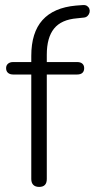

<svg xmlns="http://www.w3.org/2000/svg" viewBox="-20 -729 373 755"><path d="M134 6Q119 6 111 -2Q103 -10 103 -25V-436H32Q19 -436 11.5 -442.5Q4 -449 4 -461Q4 -472 11.5 -478.5Q19 -485 32 -485H119L103 -469V-509Q103 -601 147 -650Q191 -699 278 -707L305 -709Q316 -710 322.5 -705.5Q329 -701 331.5 -694Q334 -687 332 -679.5Q330 -672 324.5 -666.5Q319 -661 311 -660L283 -657Q221 -652 192.5 -616.5Q164 -581 164 -514V-471L155 -485H283Q297 -485 304 -478.5Q311 -472 311 -461Q311 -449 304 -442.5Q297 -436 283 -436H164V-25Q164 6 134 6Z"/></svg>

Font: Nunito ExtraLight Light
Style: Regular
Weight: 300
Version: Version 3.602